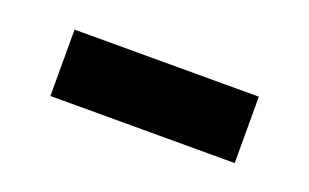

<svg xmlns="http://www.w3.org/2000/svg" viewBox="-32 -399 450 280"><g transform="rotate(20 193.5 -258.5)"><path d="M50.5 -207V-310H336.5V-207Z"/></g></svg>

Font: Anek Latin SemiBold
Style: Regular
Weight: 600
Designer: Yesha Goshar
Foundry: Ek Type
Version: Version 1.003